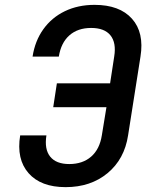

<svg xmlns="http://www.w3.org/2000/svg" viewBox="-20 -760 640 790"><path d="M250 10Q148 10 97.5 -47.5Q47 -105 63 -203H171Q162 -146 186.5 -115.5Q211 -85 265 -85Q320 -85 355 -115.5Q390 -146 399 -203L418 -319H199L214 -417H433L450 -528Q459 -584 434.5 -614.5Q410 -645 355 -645Q300 -645 265.5 -614.5Q231 -584 222 -527H114Q124 -592 158.5 -640Q193 -688 247 -714Q301 -740 369 -740Q472 -740 523 -683Q574 -626 558 -527L507 -203Q492 -105 422.5 -47.5Q353 10 250 10Z"/></svg>

Font: NKDuy Mono SemiBold
Style: Italic
Weight: 600
Italic angle: -9°
Monospace: yes
Designer: NKDuy
Foundry: NKDuy
Version: Version 2.251; ttfautohint (v1.8.4.7-5d5b)